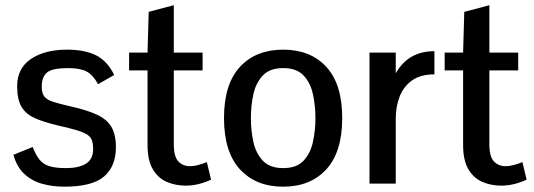

<svg xmlns="http://www.w3.org/2000/svg" viewBox="-20 -700 2034 732"><path d="M225.1 11.7Q181.2 11.7 141.6 1Q102.1 -9.8 73 -36.6Q43.9 -63.5 31.2 -109.9L104.5 -139.6Q116.7 -108.4 131.1 -90.8Q145.5 -73.2 169.2 -66.2Q192.9 -59.1 232.4 -59.1Q279.8 -59.1 307.4 -75.9Q335 -92.8 335 -130.4Q335 -150.9 330.8 -164.1Q326.7 -177.2 313.2 -186.3Q299.8 -195.3 272.9 -203.4Q246.1 -211.4 200.7 -221.7Q146.5 -234.4 112.1 -250Q77.6 -265.6 61.5 -293.7Q45.4 -321.8 45.4 -371.6Q45.4 -439.5 97.9 -475.1Q150.4 -510.7 235.8 -510.7Q302.2 -510.7 345.5 -489.5Q388.7 -468.3 415.5 -414.1Q415.5 -414.1 406.2 -408.9Q397 -403.8 384.8 -396.7Q372.6 -389.6 363.3 -384.3Q354 -378.9 354 -378.9Q334.5 -414.6 310.1 -427.5Q285.6 -440.4 238.8 -440.4Q180.7 -440.4 160.2 -424.3Q139.6 -408.2 139.2 -371.1Q138.7 -346.7 147.9 -333.5Q157.2 -320.3 180.7 -312.5Q204.1 -304.7 245.1 -295.4Q309.6 -281.2 348.4 -263.4Q387.2 -245.6 404.5 -216.6Q421.9 -187.5 421.9 -139.2Q421.9 -65.9 376.7 -27.1Q331.5 11.7 225.1 11.7Z M688.5 7.8Q648.9 7.8 615.7 -6.6Q582.5 -21 562.5 -54.9Q542.5 -88.9 542.5 -147V-431.6H472.2V-499.5H542.5L546.9 -654.8L642.6 -680.2V-499.5H752.4V-431.6H642.6V-149.9Q642.6 -103 659.9 -84.7Q677.2 -66.4 704.6 -66.4Q718.3 -66.4 734.6 -70.6Q751 -74.7 768.6 -82L784.7 -15.1Q762.2 -4.4 737.3 1.7Q712.4 7.8 688.5 7.8Z M1059.6 11.7Q955.6 11.7 894.8 -54.4Q834 -120.6 834 -250Q834 -379.4 894.8 -445.1Q955.6 -510.7 1059.6 -510.7Q1163.6 -510.7 1224.1 -445.1Q1284.7 -379.4 1284.7 -250Q1284.7 -120.6 1224.1 -54.4Q1163.6 11.7 1059.6 11.7ZM1059.6 -59.1Q1110.8 -59.1 1137.2 -87.2Q1163.6 -115.2 1173.1 -159.2Q1182.6 -203.1 1182.6 -250Q1182.6 -296.9 1173.1 -340.6Q1163.6 -384.3 1137.2 -412.4Q1110.8 -440.4 1059.6 -440.4Q1008.8 -440.4 982.2 -412.4Q955.6 -384.3 946 -340.6Q936.5 -296.9 936.5 -250Q936.5 -203.1 946 -159.2Q955.6 -115.2 982.2 -87.2Q1008.8 -59.1 1059.6 -59.1Z M1388.7 0V-499.5H1488.8V-420.9Q1515.1 -465.3 1551.8 -485.1Q1588.4 -504.9 1636.2 -504.9V-416.5Q1583 -416.5 1550.5 -393.1Q1518.1 -369.6 1503.4 -331.3Q1488.8 -293 1488.8 -247.6V0Z M1891.6 7.8Q1852.1 7.8 1818.8 -6.6Q1785.6 -21 1765.6 -54.9Q1745.6 -88.9 1745.6 -147V-431.6H1675.3V-499.5H1745.6L1750 -654.8L1845.7 -680.2V-499.5H1955.6V-431.6H1845.7V-149.9Q1845.7 -103 1863 -84.7Q1880.4 -66.4 1907.7 -66.4Q1921.4 -66.4 1937.7 -70.6Q1954.1 -74.7 1971.7 -82L1987.8 -15.1Q1965.3 -4.4 1940.4 1.7Q1915.5 7.8 1891.6 7.8Z"/></svg>

Font: Pontano Sans SemiBold
Style: Regular
Weight: 600
Designer: Vernon Adams
Foundry: Vernon Adams
Version: Version 2.001